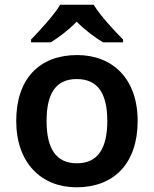

<svg xmlns="http://www.w3.org/2000/svg" viewBox="-20 -786 654 816"><path d="M378 -766H236C209 -721 149 -656 112 -618V-606H196C231 -628 271 -658 306 -694C341 -658 383 -627 418 -606H503V-618C466 -655 405 -721 378 -766ZM565 -272C565 -452 458 -552 308 -552C148 -552 49 -452 49 -272C49 -92 157 10 305 10C465 10 565 -92 565 -272ZM178 -272C178 -387 216 -450 306 -450C397 -450 436 -387 436 -272C436 -157 397 -92 307 -92C216 -92 178 -157 178 -272Z"/></svg>

Font: Noto Sans Bamum SemiBold
Style: Regular
Weight: 600
Designer: Monotype Design Team
Foundry: Monotype Imaging Inc.
Version: Version 2.002